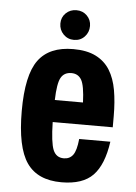

<svg xmlns="http://www.w3.org/2000/svg" viewBox="-53 -759 571 809"><g transform="rotate(5 233.0 -354.0)"><path d="M238.4 -91.4Q206.2 -91.4 193.4 -122Q180.6 -152.6 178.8 -239.6H432.8V-287.4Q432.8 -347.4 424.2 -396.4Q415.6 -445.4 394 -480.3Q372.4 -515.2 334.5 -534.3Q296.6 -553.4 238.8 -553.4Q137.8 -553.4 91.3 -490.3Q44.8 -427.2 44.8 -275.2Q44.8 -121.8 90.5 -55.9Q136.2 10 237.2 10Q327.2 10 370.7 -35.1Q414.2 -80.2 428 -178.2H296.2Q291.4 -129 277.4 -110.2Q263.4 -91.4 238.4 -91.4ZM239.6 -452Q268.2 -452 282.1 -428.3Q296 -404.6 298.8 -332.8H179.6Q181.6 -403.2 195.3 -427.6Q209 -452 239.6 -452ZM237.8 -592.2Q264.6 -592.2 282.4 -610.8Q300.2 -629.4 300.2 -656.5Q300.2 -682 282.4 -699.9Q264.6 -717.8 237.8 -717.8Q211 -717.8 192.9 -700.1Q174.8 -682.4 174.8 -656.2Q174.8 -629.4 192.9 -610.8Q211 -592.2 237.8 -592.2Z"/></g></svg>

Font: Secuela Light
Style: Regular
Weight: 300
Designer: Fernando Haro
Foundry: deFharo
Version: Version 1.708